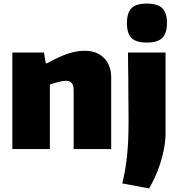

<svg xmlns="http://www.w3.org/2000/svg" viewBox="-20 -834 994 1074"><path d="M801 -596Q741 -596 715.5 -621.5Q690 -647 690 -705Q690 -762 715.5 -788Q741 -814 801 -814Q862 -814 888 -788Q914 -762 914 -705Q914 -649 888.5 -622.5Q863 -596 801 -596ZM664 192Q673 155 679.5 118Q686 81 690.5 39.5Q695 -2 697 -48.5Q699 -95 699 -152Q699 -161 699 -186Q699 -211 698.5 -245.5Q698 -280 698 -321Q698 -362 697.5 -402Q697 -442 696.5 -478.5Q696 -515 696 -540H906V-69Q901 5 876 81.5Q851 158 814 220ZM49 -540H226L236 -480H243Q314 -519 362 -534.5Q410 -550 454 -550Q522 -550 562 -509.5Q602 -469 602 -401V0H392V-328Q392 -357 381 -369.5Q370 -382 350 -382Q332 -382 307 -375.5Q282 -369 259 -361V0H49Z"/></svg>

Font: Encode Sans Narrow
Style: Black
Weight: 900
Designer: Pablo Impallari, Andres Torresi
Foundry: Pablo Impallari, Andres Torresi
Version: Version 1.000; ttfautohint (v1.00) -l 8 -r 50 -G 200 -x 14 -